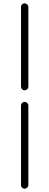

<svg xmlns="http://www.w3.org/2000/svg" viewBox="-20 -847 294 1147"><path d="M105.5 -329.1V-805.7Q105.5 -814.5 111.8 -820.8Q118.2 -827.1 127 -827.1Q135.7 -827.1 142.6 -820.8Q149.4 -814.5 149.4 -805.7V-329.1Q149.4 -320.3 142.6 -314Q135.7 -307.6 127 -307.6Q118.2 -307.6 111.8 -314Q105.5 -320.3 105.5 -329.1ZM105.5 258.8V-216.8Q105.5 -225.6 111.8 -231.9Q118.2 -238.3 127 -238.3Q135.7 -238.3 142.6 -231.9Q149.4 -225.6 149.4 -216.8V258.8Q149.4 267.6 142.6 273.9Q135.7 280.3 127 280.3Q118.2 280.3 111.8 273.9Q105.5 267.6 105.5 258.8Z"/></svg>

Font: Gen Jyuu Gothic P Light
Style: Regular
Weight: 200
Designer: [Source Han Sans]
Ryoko NISHIZUKA  (kana & ideographs); Paul D. Hunt (Latin, Greek & Cyrillic); Wenlong ZHANG  (bopomofo
Version: Version 1.002.20150607